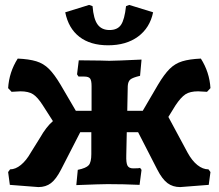

<svg xmlns="http://www.w3.org/2000/svg" viewBox="-20 -748 888 780"><path d="M827 -60 835 -49 828 3 712 12Q682 12 660.5 -4Q639 -20 619 -59L541 -211H495L493 -117Q492 -86 498 -75Q504 -64 521 -64Q545 -64 549 -66L555 -58L547 3Q483 0 417 0Q390 0 290 4L296 -58Q330 -65 340.5 -77Q351 -89 351 -122V-211H306L228 -59Q208 -20 187 -4Q166 12 136 12L20 3L13 -49L21 -60Q43 -60 65 -78Q87 -96 105 -128L143 -189Q168 -233 195 -256L154 -320Q133 -353 114.5 -365Q96 -377 63 -377Q55 -377 27 -375L13 -390Q17 -455 52 -510Q98 -508 127.5 -499Q157 -490 179 -468Q201 -446 226 -404L288 -298H352V-398Q352 -421 346 -429Q340 -437 322 -437H299L293 -446L300 -503L388 -502Q405 -501 424 -501Q448 -501 555 -506L549 -440Q519 -433 509.5 -425Q500 -417 499 -398L497 -298H560L622 -404Q647 -446 669 -468Q691 -490 720.5 -499Q750 -508 796 -510Q831 -455 835 -390L821 -375Q793 -377 785 -377Q752 -377 733.5 -365Q715 -353 693 -320L664 -273L742 -128Q760 -95 782 -77.5Q804 -60 827 -60ZM245 -698 342 -728 356 -723Q360 -671 376.5 -648.5Q393 -626 425 -626Q457 -626 471.5 -647Q486 -668 492 -723L505 -728L602 -698Q589 -635 541 -599.5Q493 -564 419 -564Q347 -564 302.5 -598.5Q258 -633 245 -698Z"/></svg>

Font: Alegreya SC ExtraBold
Style: Regular
Weight: 800
Designer: Juan Pablo del Peral
Foundry: Huerta Tipografica
Version: Version 2.007; ttfautohint (v1.6)